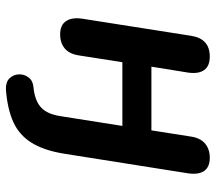

<svg xmlns="http://www.w3.org/2000/svg" viewBox="-60 -477 728 648"><g transform="rotate(90 304.0 -153.0)"><path d="M282 191Q257 192 244.5 179Q232 166 231 148Q230 130 241 115Q252 100 274 98Q318 94 341.5 73.5Q365 53 372 7L405 -202H190L167 -55Q162 -23 143.5 -7.5Q125 8 96 8Q65 8 51.5 -11.5Q38 -31 43 -66L101 -435Q111 -497 171 -497Q203 -497 216.5 -478Q230 -459 225 -424L205 -300H420L441 -434Q446 -466 465 -481.5Q484 -497 512 -497Q544 -497 557 -478Q570 -459 565 -424L499 -7Q488 62 462 104Q436 146 392 166Q348 186 282 191Z"/></g></svg>

Font: Nunito
Style: Bold Italic
Weight: 700
Italic angle: -9°
Designer: Vernon Adams
Foundry: Vernon Adams
Version: Version 3.601; ttfautohint (v1.8.2.53-6de2)